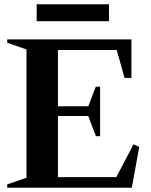

<svg xmlns="http://www.w3.org/2000/svg" viewBox="-20 -886 713 906"><path d="M14 -15.8 113 -50 105 -38.6V-661.4L113 -650L14 -684.2V-700H600.2V-518.2H567.8L528.6 -658L539.6 -650H245L253.4 -658.4V-376.2L245 -384.6H404.8L393.8 -376.6L431.8 -476.8H452.4V-243.2H432.8L393.4 -346.6L404.8 -338.6H245L253.4 -347V-41.6L245 -50H537L524.8 -42.4L610.2 -205.2L637 -192.8L602 0H14ZM153 -865.8H494.2V-786H153Z"/></svg>

Font: Wittgenstein
Style: Regular
Weight: 400
Designer: Jörg Drees
Foundry: Jörg Drees
Version: Version 1.003;Glyphs 3.1.2 (3151)